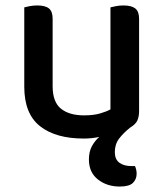

<svg xmlns="http://www.w3.org/2000/svg" viewBox="-20 -494 599 704"><path d="M173 -178Q173 -120 203.5 -95.5Q234 -71 288 -71Q323 -71 347 -78Q371 -85 385 -93V-467Q393 -469 405.5 -471.5Q418 -474 433 -474Q462 -474 476 -463Q490 -452 490 -425V-88Q490 -66 483.5 -52Q477 -38 457 -26Q432 -6 416.5 14.5Q401 35 401 64Q401 90 417.5 102.5Q434 115 463 115H475Q481 129 481 143Q481 163 467.5 176.5Q454 190 419 190Q372 190 339 164Q306 138 306 91Q306 62 317 42Q328 22 344 8Q317 14 287 14Q184 14 126.5 -31.5Q69 -77 69 -176V-467Q76 -469 89 -471.5Q102 -474 117 -474Q146 -474 159.5 -463Q173 -452 173 -425V-178Z"/></svg>

Font: Baloo Paaji 2 Medium
Style: Regular
Weight: 500
Designer: Shuchita Grover, Noopur Datye and Ek Type
Foundry: Ek Type
Version: Version 1.640;hotconv 1.0.111;makeotfexe 2.5.65597; ttfautoh